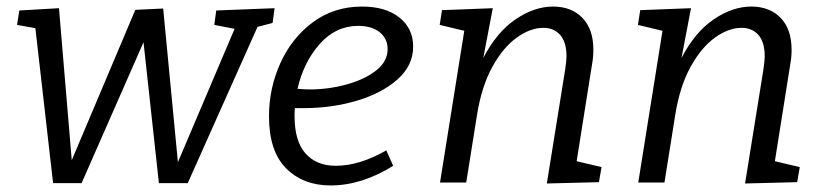

<svg xmlns="http://www.w3.org/2000/svg" viewBox="-20 -557 2512 586"><path d="M640 -525 818 -532 812 -487 766 -475 553 2H465L418 -428L229 2H142L88 -471L32 -481L39 -525L160 -532L199 -68L393 -527L478 -531L523 -62L696 -469L634 -481Z M880 -227Q879 -219 879 -203Q879 -126 912.5 -88.5Q946 -51 1005 -51Q1077 -51 1159 -98L1180 -51Q1084 9 989 9Q905 9 853 -43.5Q801 -96 801 -202Q801 -288 836 -365Q871 -442 935.5 -489.5Q1000 -537 1085 -537Q1157 -537 1199 -503.5Q1241 -470 1241 -415Q1241 -357 1193 -314.5Q1145 -272 1068.5 -249.5Q992 -227 908 -227ZM888 -286Q912 -284 925 -284Q982 -284 1037 -299Q1092 -314 1127.5 -341.5Q1163 -369 1163 -407Q1163 -439 1139 -458.5Q1115 -478 1073 -478Q1005 -478 956 -423Q907 -368 888 -286Z M1740 -65 1816 -47 1808 -1 1649 3 1705 -345Q1709 -373 1709 -385Q1709 -428 1690 -450Q1671 -472 1638 -472Q1599 -472 1557.5 -442.5Q1516 -413 1483 -353.5Q1450 -294 1436 -207L1403 0H1323L1397 -463L1322 -481L1329 -526L1484 -532L1455 -380Q1496 -459 1553.5 -498Q1611 -537 1668 -537Q1724 -537 1757.5 -502.5Q1791 -468 1791 -405Q1791 -382 1787 -361Z M2345 -65 2421 -47 2413 -1 2254 3 2310 -345Q2314 -373 2314 -385Q2314 -428 2295 -450Q2276 -472 2243 -472Q2204 -472 2162.5 -442.5Q2121 -413 2088 -353.5Q2055 -294 2041 -207L2008 0H1928L2002 -463L1927 -481L1934 -526L2089 -532L2060 -380Q2101 -459 2158.5 -498Q2216 -537 2273 -537Q2329 -537 2362.5 -502.5Q2396 -468 2396 -405Q2396 -382 2392 -361Z"/></svg>

Font: Bitter Pro
Style: Italic
Weight: 400
Italic angle: -9°
Designer: Sol Matas, and Bitter project Authors
Foundry: Sol Matas
Version: Version 1.010